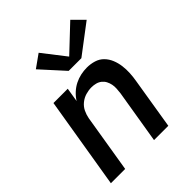

<svg xmlns="http://www.w3.org/2000/svg" viewBox="-213 -899 1026 1026"><g transform="rotate(-45 300.0 -385.5)"><path d="M27 0 113 -520H221L208 -440Q221 -461 240 -478.5Q259 -496 281 -507Q303 -518 326.5 -523Q350 -528 373 -528Q401 -528 427 -520Q453 -512 471 -493.5Q489 -475 499 -450.5Q509 -426 512.5 -399Q516 -372 514.5 -344Q513 -316 508 -288L461 0H353L403 -303Q405 -319 406 -335.5Q407 -352 404 -367Q401 -382 394 -395.5Q387 -409 375 -418.5Q363 -428 347.5 -432Q332 -436 316 -436Q294 -436 272 -429.5Q250 -423 231.5 -408Q213 -393 203 -372Q193 -351 189 -329L135 0ZM388 -584H292L174 -714L247 -766L348 -636L491 -771L553 -709Z"/></g></svg>

Font: Iosevka SS04 SmBd Ex Obl
Style: Regular
Weight: 600
Width: 7
Italic angle: -9°
Monospace: yes
Designer: Belleve Invis
Foundry: Belleve Invis
Version: Version 19.0.0; ttfautohint (v1.8.4)